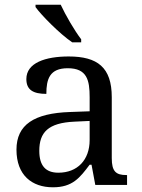

<svg xmlns="http://www.w3.org/2000/svg" viewBox="-20 -786 603 816"><path d="M287 -606H325V-619C296 -657 259 -721 238 -766H131V-756C156 -721 234 -642 287 -606ZM205 10C288 10 319 -30 361 -86H369L385 0H520V-42H517C472 -42 455 -58 455 -114V-373C455 -500 394 -546 272 -546C173 -546 92 -519 92 -450C92 -404 121 -387 177 -387C177 -450 191 -496 268 -496C350 -496 361 -445 361 -373V-313L278 -310C125 -305 50 -256 50 -150C50 -41 116 10 205 10ZM228 -52C173 -52 147 -83 147 -145C147 -223 184 -264 297 -269L361 -272V-191C361 -106 309 -52 228 -52Z"/></svg>

Font: Noto Serif Thai
Style: Regular
Weight: 400
Designer: Monotype Design Team
Foundry: Monotype Imaging Inc.
Version: Version 1.901